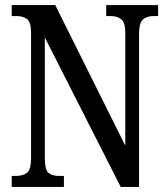

<svg xmlns="http://www.w3.org/2000/svg" viewBox="-20 -734 658 754"><path d="M26 0V-43H41Q69 -43 85.5 -55Q102 -67 102 -114V-604Q102 -648 85.5 -659.5Q69 -671 45 -671H26V-714H197L472 -162V-604Q472 -646 456 -658.5Q440 -671 415 -671H397V-714H601V-671H583Q557 -671 541.5 -657.5Q526 -644 526 -600V0H454L156 -587V-114Q156 -67 170.5 -55Q185 -43 212 -43H231V0Z"/></svg>

Font: Noto Serif Thai ExtraCondensed Medium
Style: Regular
Weight: 500
Width: 2
Designer: Monotype Design Team
Foundry: Monotype Imaging Inc.
Version: Version 2.002; ttfautohint (v1.8.4.7-5d5b)